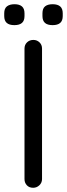

<svg xmlns="http://www.w3.org/2000/svg" viewBox="-28 -889 317 909"><path d="M171 -41Q171 -24 158.5 -12Q146 0 129 0Q110 0 99 -12Q88 -24 88 -41V-659Q88 -677 100 -688.5Q112 -700 130 -700Q147 -700 159 -688.5Q171 -677 171 -659ZM221 -770Q197 -770 185 -780.5Q173 -791 173 -813V-826Q173 -849 185.5 -859Q198 -869 221 -869Q245 -869 257 -858.5Q269 -848 269 -826V-813Q269 -791 257 -780.5Q245 -770 221 -770ZM40 -770Q16 -770 4 -780.5Q-8 -791 -8 -813V-826Q-8 -849 5 -859Q18 -869 41 -869Q64 -869 76 -858.5Q88 -848 88 -826V-813Q88 -791 76 -780.5Q64 -770 40 -770Z"/></svg>

Font: Quicksand Light Medium
Style: Regular
Weight: 500
Version: Version 3.006